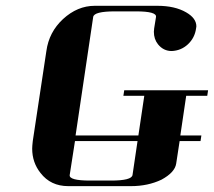

<svg xmlns="http://www.w3.org/2000/svg" viewBox="-20 -635 730 655"><path d="M89.8 -127.9Q89.8 -136.2 91.8 -153.8L138.2 -460.9Q147 -525.4 194.8 -569.8Q244.1 -615.2 303.2 -615.2H517.1Q576.7 -615.2 615.2 -592.8Q649.9 -572.8 649.9 -544.9Q649.9 -543.9 649.4 -541.5Q648.9 -539.1 648.9 -538.1Q644.5 -505.9 621.1 -483.9Q598.1 -462.4 565.9 -460.9Q537.6 -460.9 519 -483.9Q504.9 -501.5 504.9 -526.9Q504.9 -528.3 505.4 -532.2Q505.9 -536.1 505.9 -538.1L512.2 -577.1Q515.1 -596.2 443.8 -596.2H372.1Q300.8 -596.2 297.9 -577.1L237.8 -172.9H452.1L472.2 -308.1H400.9L403.8 -327.1H689.9L687 -308.1H615.2L595.2 -172.9H667L664.1 -153.8H592.8L581.1 -77.1Q576.7 -46.9 530.8 -22Q484.4 0 426.8 0H212.9Q152.8 0 118.2 -44.9Q89.8 -80.6 89.8 -127.9ZM217.8 -38.1Q214.8 -19 287.1 -19H358.9Q429.2 -19 432.1 -38.1L449.2 -153.8H235.8Z"/></svg>

Font: Hjet
Style: Italic
Weight: 400
Designer: T. Christopher White
Version: Version 1.2